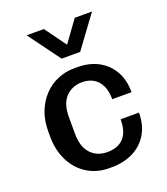

<svg xmlns="http://www.w3.org/2000/svg" viewBox="-140 -856 837 963"><g transform="rotate(-20 278.5 -374.0)"><path d="M276 10Q212 10 161 -21.5Q110 -53 81 -110Q52 -167 52 -242V-269Q52 -326 70 -372Q88 -418 119.5 -451.5Q151 -485 193 -503Q235 -521 283 -521H298Q363 -521 411 -495Q459 -469 485.5 -422Q512 -375 512 -310H409Q409 -354 394.5 -383.5Q380 -413 354.5 -427.5Q329 -442 295 -442Q243 -442 208.5 -407Q174 -372 174 -301V-213Q174 -142 207.5 -105.5Q241 -69 296 -69Q332 -69 358.5 -82.5Q385 -96 399.5 -125Q414 -154 414 -201H512Q512 -134 483 -86.5Q454 -39 404 -14.5Q354 10 291 10ZM464 -758 339 -588H240L115 -758H207L321 -601H258L372 -758Z"/></g></svg>

Font: Chivo Medium Medium
Style: Regular
Weight: 500
Version: Version 2.002